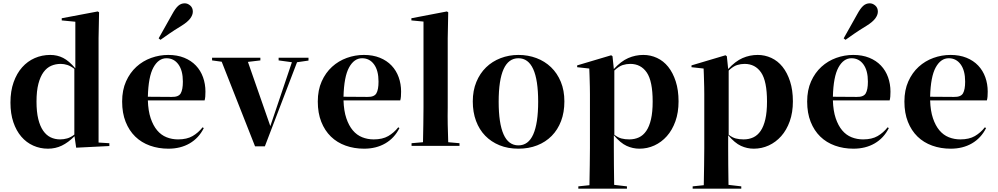

<svg xmlns="http://www.w3.org/2000/svg" viewBox="-20 -887 6013 1157"><path d="M574 -28 639 -24V-7L439 3L429 -66Q391 -28 352.5 -9.5Q314 9 269 9Q222 9 180.5 -9.5Q139 -28 108.5 -63.5Q78 -99 60.5 -150.5Q43 -202 43 -269Q43 -338 62 -391.5Q81 -445 113.5 -481.5Q146 -518 189.5 -537Q233 -556 283 -556Q325 -556 360.5 -538Q396 -520 434 -475V-756L352 -764V-777L569 -818L577 -813L574 -657ZM342 -47Q364 -47 385 -53Q406 -59 428 -76V-472Q406 -489 386 -495.5Q366 -502 346 -502Q315 -502 288.5 -490.5Q262 -479 242.5 -452.5Q223 -426 211.5 -382.5Q200 -339 200 -275Q200 -213 210.5 -170Q221 -127 240 -99.5Q259 -72 285 -59.5Q311 -47 342 -47Z M1053 -47Q1106 -47 1140.5 -67Q1175 -87 1201 -120L1208 -115Q1178 -55 1123 -23Q1068 9 995 9Q935 9 883.5 -9.5Q832 -28 795 -64Q758 -100 737 -153Q716 -206 716 -275Q716 -344 739.5 -396.5Q763 -449 802 -484.5Q841 -520 891 -538Q941 -556 994 -556Q1048 -556 1090 -539Q1132 -522 1160.5 -492Q1189 -462 1203.5 -421.5Q1218 -381 1218 -335Q1218 -318 1217 -305.5Q1216 -293 1213 -282H871Q873 -219 888 -174.5Q903 -130 927 -101.5Q951 -73 983.5 -60Q1016 -47 1053 -47ZM983 -536Q935 -536 904.5 -480.5Q874 -425 871 -304L1015 -303Q1056 -302 1069 -324.5Q1082 -347 1082 -395Q1082 -462 1055 -499Q1028 -536 983 -536ZM1076 -733Q1027 -703 999 -683.5Q971 -664 947 -647L936 -656Q951 -683 969.5 -715.5Q988 -748 1018 -802Q1037 -837 1054 -852Q1071 -867 1093 -867Q1111 -867 1126.5 -853.5Q1142 -840 1142 -817Q1142 -797 1126.5 -776Q1111 -755 1076 -733Z M1839 -539V-522L1770 -512L1576 -5H1517L1316 -515L1258 -523V-539H1549V-523L1474 -514L1609 -127L1739 -512L1659 -523V-539Z M2232 -47Q2285 -47 2319.5 -67Q2354 -87 2380 -120L2387 -115Q2357 -55 2302 -23Q2247 9 2174 9Q2114 9 2062.5 -9.5Q2011 -28 1974 -64Q1937 -100 1916 -153Q1895 -206 1895 -275Q1895 -344 1918.5 -396.5Q1942 -449 1981 -484.5Q2020 -520 2070 -538Q2120 -556 2173 -556Q2227 -556 2269 -539Q2311 -522 2339.5 -492Q2368 -462 2382.5 -421.5Q2397 -381 2397 -335Q2397 -318 2396 -305.5Q2395 -293 2392 -282H2050Q2052 -219 2067 -174.5Q2082 -130 2106 -101.5Q2130 -73 2162.5 -60Q2195 -47 2232 -47ZM2162 -536Q2114 -536 2083.5 -480.5Q2053 -425 2050 -304L2194 -303Q2235 -302 2248 -324.5Q2261 -347 2261 -395Q2261 -462 2234 -499Q2207 -536 2162 -536Z M2678 -238Q2677 -189 2678 -136.5Q2679 -84 2681 -30L2749 -24V-8H2460V-24L2529 -30Q2530 -84 2531 -137Q2532 -190 2532 -238V-757L2459 -764V-777L2673 -818L2681 -813L2678 -656V-238Z M2985 -274Q2985 -144 3014.5 -77.5Q3044 -11 3104 -11Q3164 -11 3193.5 -77.5Q3223 -144 3223 -274Q3223 -536 3104 -536Q2985 -536 2985 -274ZM3381 -276Q3381 -210 3361 -157.5Q3341 -105 3304.5 -68Q3268 -31 3217 -11Q3166 9 3104 9Q3041 9 2990.5 -11.5Q2940 -32 2904 -69Q2868 -106 2848.5 -158.5Q2829 -211 2829 -276Q2829 -341 2850.5 -393Q2872 -445 2909 -481Q2946 -517 2996.5 -536.5Q3047 -556 3104 -556Q3162 -556 3212.5 -537Q3263 -518 3300.5 -482Q3338 -446 3359.5 -394Q3381 -342 3381 -276Z M3671 -548 3679 -471Q3722 -518 3765.5 -537Q3809 -556 3857 -556Q3900 -556 3939 -538Q3978 -520 4006.5 -484.5Q4035 -449 4052 -396.5Q4069 -344 4069 -276Q4069 -209 4050 -156Q4031 -103 3998.5 -66.5Q3966 -30 3923.5 -10.5Q3881 9 3833 9Q3793 9 3756 -8Q3719 -25 3679 -72V6Q3679 51 3679.5 107Q3680 163 3681 227L3758 236V250H3465V236L3532 229Q3533 164 3534 108Q3535 52 3535 6V-320Q3535 -344 3534.5 -363.5Q3534 -383 3533.5 -400.5Q3533 -418 3532.5 -435.5Q3532 -453 3531 -474L3458 -482V-493L3663 -554ZM3778 -502Q3755 -502 3732.5 -495Q3710 -488 3682 -462V-75Q3704 -58 3725 -52.5Q3746 -47 3772 -47Q3804 -47 3830 -59Q3856 -71 3874.5 -98Q3893 -125 3903 -168.5Q3913 -212 3913 -275Q3913 -398 3877.5 -450Q3842 -502 3778 -502Z M4360 -548 4368 -471Q4411 -518 4454.5 -537Q4498 -556 4546 -556Q4589 -556 4628 -538Q4667 -520 4695.5 -484.5Q4724 -449 4741 -396.5Q4758 -344 4758 -276Q4758 -209 4739 -156Q4720 -103 4687.5 -66.5Q4655 -30 4612.5 -10.5Q4570 9 4522 9Q4482 9 4445 -8Q4408 -25 4368 -72V6Q4368 51 4368.5 107Q4369 163 4370 227L4447 236V250H4154V236L4221 229Q4222 164 4223 108Q4224 52 4224 6V-320Q4224 -344 4223.5 -363.5Q4223 -383 4222.5 -400.5Q4222 -418 4221.5 -435.5Q4221 -453 4220 -474L4147 -482V-493L4352 -554ZM4467 -502Q4444 -502 4421.5 -495Q4399 -488 4371 -462V-75Q4393 -58 4414 -52.5Q4435 -47 4461 -47Q4493 -47 4519 -59Q4545 -71 4563.5 -98Q4582 -125 4592 -168.5Q4602 -212 4602 -275Q4602 -398 4566.5 -450Q4531 -502 4467 -502Z M5181 -47Q5234 -47 5268.5 -67Q5303 -87 5329 -120L5336 -115Q5306 -55 5251 -23Q5196 9 5123 9Q5063 9 5011.5 -9.5Q4960 -28 4923 -64Q4886 -100 4865 -153Q4844 -206 4844 -275Q4844 -344 4867.5 -396.5Q4891 -449 4930 -484.5Q4969 -520 5019 -538Q5069 -556 5122 -556Q5176 -556 5218 -539Q5260 -522 5288.5 -492Q5317 -462 5331.5 -421.5Q5346 -381 5346 -335Q5346 -318 5345 -305.5Q5344 -293 5341 -282H4999Q5001 -219 5016 -174.5Q5031 -130 5055 -101.5Q5079 -73 5111.5 -60Q5144 -47 5181 -47ZM5111 -536Q5063 -536 5032.5 -480.5Q5002 -425 4999 -304L5143 -303Q5184 -302 5197 -324.5Q5210 -347 5210 -395Q5210 -462 5183 -499Q5156 -536 5111 -536ZM5204 -733Q5155 -703 5127 -683.5Q5099 -664 5075 -647L5064 -656Q5079 -683 5097.5 -715.5Q5116 -748 5146 -802Q5165 -837 5182 -852Q5199 -867 5221 -867Q5239 -867 5254.5 -853.5Q5270 -840 5270 -817Q5270 -797 5254.5 -776Q5239 -755 5204 -733Z M5767 -47Q5820 -47 5854.5 -67Q5889 -87 5915 -120L5922 -115Q5892 -55 5837 -23Q5782 9 5709 9Q5649 9 5597.5 -9.5Q5546 -28 5509 -64Q5472 -100 5451 -153Q5430 -206 5430 -275Q5430 -344 5453.5 -396.5Q5477 -449 5516 -484.5Q5555 -520 5605 -538Q5655 -556 5708 -556Q5762 -556 5804 -539Q5846 -522 5874.5 -492Q5903 -462 5917.5 -421.5Q5932 -381 5932 -335Q5932 -318 5931 -305.5Q5930 -293 5927 -282H5585Q5587 -219 5602 -174.5Q5617 -130 5641 -101.5Q5665 -73 5697.5 -60Q5730 -47 5767 -47ZM5697 -536Q5649 -536 5618.5 -480.5Q5588 -425 5585 -304L5729 -303Q5770 -302 5783 -324.5Q5796 -347 5796 -395Q5796 -462 5769 -499Q5742 -536 5697 -536Z"/></svg>

Font: XinYuGongZhangJiaSongA
Style: Regular
Weight: 900
Designer: XinYuGong
Foundry: Adobe Systems Incorporated
Version: Version 1.00